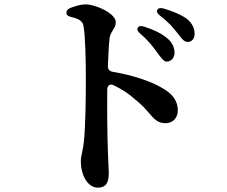

<svg xmlns="http://www.w3.org/2000/svg" viewBox="-20 -803 1040 879"><path d="M697 -566C717 -539 729 -521 743 -521C762 -521 779 -537 779 -561C779 -584 770 -606 749 -625C721 -650 683 -667 640 -681C625 -686 615 -684 611 -676C606 -668 610 -659 622 -649C661 -616 681 -588 697 -566ZM284 -745C284 -734 292 -728 307 -725C338 -718 358 -707 362 -686C371 -639 373 -521 373 -439C373 -373 372 -228 364 -154C362 -135 359 -121 356 -107L355 -100C352 -88 350 -78 350 -65C350 -3 380 56 428 56C465 56 478 34 478 -11V-20C477 -25 477 -31 477 -38L474 -107C471 -189 470 -305 471 -394C472 -413 484 -421 502 -412C543 -392 573 -371 597 -349C628 -325 645 -305 659 -289C686 -258 701 -239 738 -239C773 -239 794 -265 794 -297C794 -347 763 -377 723 -400C669 -432 586 -459 497 -474C481 -477 473 -486 474 -502C476 -549 478 -598 482 -632C485 -646 491 -655 498 -667C504 -676 510 -685 510 -702C510 -741 419 -783 372 -783C351 -783 327 -776 303 -767C290 -762 284 -755 284 -745ZM713 -731C755 -699 773 -675 788 -657C810 -629 821 -611 839 -611C857 -611 871 -624 871 -649C871 -674 859 -698 835 -717C809 -736 773 -751 729 -764C714 -768 705 -766 700 -758C696 -750 700 -741 713 -731Z"/></svg>

Font: 寒蝉锦书宋Pro Soft
Style: Regular
Weight: 700
Designer: 寒蝉锦书宋{Warren} 思源宋体{Ryoko NISHIZUKA 西塚涼子 (kana & ideographs); Frank Grießhammer (Latin, Greek & Cyrillic); Wenlong ZHANG 
Foundry: Adobe & ChillType
Version: Version 2.000;Glyphs 3.1.1 (3135)